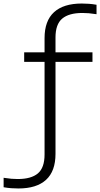

<svg xmlns="http://www.w3.org/2000/svg" viewBox="-124 -838 566 1088"><path d="M-19.5 230Q-40 230 -60.5 228.5Q-81 227 -103.5 223V169.5Q-77.5 173.5 -59.5 175Q-41.5 176.5 -23.5 176.5Q53 176.5 90.8 144.5Q128.5 112.5 128.5 37.5V-487.5H13V-541.5H128.5V-622Q128.5 -720 182.2 -769Q236 -818 339 -818Q359 -818 379.8 -816.5Q400.5 -815 423 -811V-757.5Q397 -761.5 379 -763Q361 -764.5 343 -764.5Q266.5 -764.5 228.5 -732.5Q190.5 -700.5 190.5 -625.5V-541.5H400V-487.5H190.5V34Q190.5 132 137 181Q83.5 230 -19.5 230Z"/></svg>

Font: Encode Sans Exp Lt
Style: Regular
Weight: 300
Width: 7
Designer: Multiple Designers
Foundry: Impallari Type
Version: Version 3.002; ttfautohint (v1.8.3) -l 8 -r 50 -G 200 -x 14 